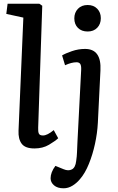

<svg xmlns="http://www.w3.org/2000/svg" viewBox="-20 -787 639 1036"><path d="M106 -692 14 -712 21 -767H192L208 -756L186 -98Q185 -77 189.5 -66.5Q194 -56 212 -56Q235 -56 270 -85L294 -41Q278 -26 244.5 -6Q211 14 166 14Q116 14 97 -11.5Q78 -37 80 -82ZM381 -688Q381 -719 400.5 -739.5Q420 -760 453 -760Q485 -760 504.5 -740Q524 -720 524 -689Q524 -657 504.5 -637Q485 -617 453 -617Q420 -617 400.5 -636.5Q381 -656 381 -688ZM508 -124Q505 -68 492.5 -10.5Q480 47 459.5 97.5Q439 148 412 179Q394 201 371 215Q348 229 323 229Q290 229 271.5 213Q253 197 253 175Q253 143 279 108L323 126Q349 137 368 127Q387 117 391 82Q395 55 395.5 35Q396 15 398 -23L418 -410Q419 -433 413 -442Q407 -451 393 -451Q366 -451 331 -435L315 -488Q333 -499 368 -511Q403 -523 439 -523Q528 -523 522 -407Z"/></svg>

Font: Literata 12pt Medium
Style: Italic
Weight: 500
Italic angle: -2°
Designer: Latin by Veronika Burian and Jose Scaglione. Greek by Irene Vlachou. Cyrillic by Vera Evstafieva
Foundry: TypeTogether
Version: Version 3.002